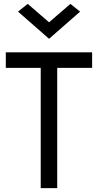

<svg xmlns="http://www.w3.org/2000/svg" viewBox="-20 -970 505 990"><path d="M10 -700H455V-620H275V0H190V-620H10ZM343 -950 393 -910 233 -770 73 -910 123 -950 233 -855Z"/></svg>

Font: Jost
Style: Regular
Weight: 400
Version: Version 3.710